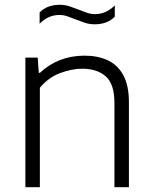

<svg xmlns="http://www.w3.org/2000/svg" viewBox="-20 -782 638 802"><path d="M86 0V-541.5H137.5L142 -478H147Q223.5 -549.5 333.5 -549.5Q388.5 -549.5 430 -530.2Q471.5 -511 495 -468Q518.5 -425 518.5 -353.5V0H458V-352Q458 -431 421.8 -463Q385.5 -495 323 -495Q280.5 -495 231.8 -477Q183 -459 146.5 -415.5V0ZM375.5 -680.5Q353.5 -680.5 333.5 -687.2Q313.5 -694 294.5 -701.5Q277.5 -708.5 261.2 -714Q245 -719.5 228.5 -719.5Q181.5 -719.5 145.5 -683V-730Q176.5 -762 229.5 -762Q251.5 -762 271.5 -755.2Q291.5 -748.5 310.5 -741Q327.5 -734 343.8 -728.5Q360 -723 376.5 -723Q423.5 -723 459.5 -759.5V-712.5Q428.5 -680.5 375.5 -680.5Z"/></svg>

Font: Encode Sans SmExp Lt
Style: Regular
Weight: 300
Width: 6
Designer: Multiple Designers
Foundry: Impallari Type
Version: Version 3.002; ttfautohint (v1.8.3) -l 8 -r 50 -G 200 -x 14 